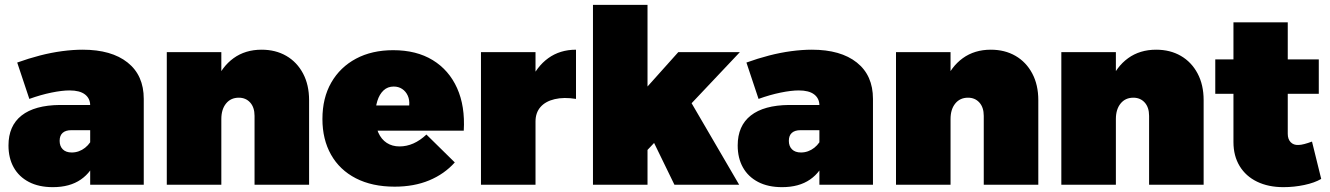

<svg xmlns="http://www.w3.org/2000/svg" viewBox="-20 -762 5485 792"><path d="M274 -225Q251 -225 238.5 -214Q226 -203 226 -181Q226 -159 239 -146Q252 -133 276 -133Q291 -133 305 -138Q319 -143 331 -152.5Q343 -162 352 -175L378 -109Q359 -53 313.5 -21.5Q268 10 198 10Q140 10 99 -11.5Q58 -33 36.5 -71.5Q15 -110 15 -162Q15 -243 69 -285.5Q123 -328 227 -329H371V-225ZM352 -327Q352 -356 330.5 -372.5Q309 -389 267 -389Q236 -389 192 -380Q148 -371 101 -354L51 -504Q98 -521 144.5 -533Q191 -545 236 -551Q281 -557 321 -557Q440 -557 506.5 -504Q573 -451 573 -354V0H352Z M1030 -284Q1030 -319 1012 -339Q994 -359 965 -359Q932 -359 912.5 -335Q893 -311 893 -271H843Q843 -358 869 -422.5Q895 -487 943.5 -522Q992 -557 1059 -557Q1117 -557 1161 -531.5Q1205 -506 1230 -459Q1255 -412 1255 -349V0H1030ZM668 -547H893V0H668Z M1668 -327Q1670 -350 1662 -367.5Q1654 -385 1639 -395Q1624 -405 1604 -405Q1579 -405 1562 -389Q1545 -373 1536.5 -345.5Q1528 -318 1528 -284Q1528 -243 1540.5 -215Q1553 -187 1575.5 -172.5Q1598 -158 1628 -158Q1687 -158 1739 -207L1856 -92Q1813 -44 1750.5 -18Q1688 8 1608 8Q1515 8 1448 -26.5Q1381 -61 1345.5 -124Q1310 -187 1310 -271Q1310 -358 1346.5 -421.5Q1383 -485 1448.5 -520Q1514 -555 1602 -555Q1698 -555 1765 -514Q1832 -473 1865.5 -398.5Q1899 -324 1893 -223H1499V-327Z M2356 -354Q2306 -362 2268 -353Q2230 -344 2209.5 -320.5Q2189 -297 2189 -261L2139 -271Q2139 -358 2166 -422.5Q2193 -487 2241.5 -522Q2290 -557 2356 -557ZM1964 -547H2189V0H1964Z M2426 -742H2651V0H2426ZM2778 -547H3032L2641 -133V-394ZM2819 -360 3029 0H2762L2653 -224Z M3282 -225Q3259 -225 3246.5 -214Q3234 -203 3234 -181Q3234 -159 3247 -146Q3260 -133 3284 -133Q3299 -133 3313 -138Q3327 -143 3339 -152.5Q3351 -162 3360 -175L3386 -109Q3367 -53 3321.5 -21.5Q3276 10 3206 10Q3148 10 3107 -11.5Q3066 -33 3044.5 -71.5Q3023 -110 3023 -162Q3023 -243 3077 -285.5Q3131 -328 3235 -329H3379V-225ZM3360 -327Q3360 -356 3338.5 -372.5Q3317 -389 3275 -389Q3244 -389 3200 -380Q3156 -371 3109 -354L3059 -504Q3106 -521 3152.5 -533Q3199 -545 3244 -551Q3289 -557 3329 -557Q3448 -557 3514.5 -504Q3581 -451 3581 -354V0H3360Z M4038 -284Q4038 -319 4020 -339Q4002 -359 3973 -359Q3940 -359 3920.5 -335Q3901 -311 3901 -271H3851Q3851 -358 3877 -422.5Q3903 -487 3951.5 -522Q4000 -557 4067 -557Q4125 -557 4169 -531.5Q4213 -506 4238 -459Q4263 -412 4263 -349V0H4038ZM3676 -547H3901V0H3676Z M4720 -284Q4720 -319 4702 -339Q4684 -359 4655 -359Q4622 -359 4602.5 -335Q4583 -311 4583 -271H4533Q4533 -358 4559 -422.5Q4585 -487 4633.5 -522Q4682 -557 4749 -557Q4807 -557 4851 -531.5Q4895 -506 4920 -459Q4945 -412 4945 -349V0H4720ZM4358 -547H4583V0H4358Z M5292 -210Q5292 -188 5304 -175.5Q5316 -163 5336 -164Q5346 -164 5361 -168Q5376 -172 5392 -178L5430 -24Q5403 -8 5360.5 1Q5318 10 5274 10Q5212 10 5165.5 -12.5Q5119 -35 5093.5 -77Q5068 -119 5068 -176V-670H5292ZM4993 -517H5420V-375H4993Z"/></svg>

Font: Alexandria Black
Style: Regular
Weight: 900
Designer: Mohamed Gaber
Foundry: Kief Type Foundry
Version: Version 5.100